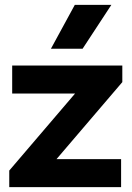

<svg xmlns="http://www.w3.org/2000/svg" viewBox="-20 -768 540 788"><path d="M18 -68 288 -384H30V-499H482V-431L212 -115H477V0H18ZM287 -748H437L319 -568H189Z"/></svg>

Font: Bai Jamjuree
Style: Bold
Weight: 700
Designer: Katatrad Aksorn Co.,Ltd.
Foundry: Cadson Demak Co.,Ltd.
Version: Version 1.000; ttfautohint (v1.6)